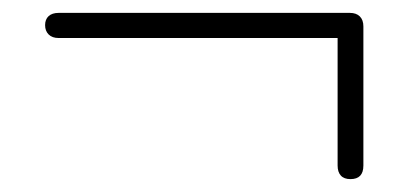

<svg xmlns="http://www.w3.org/2000/svg" viewBox="-20 -429 640 298"><path d="M524 -151Q514 -151 509 -156.5Q504 -162 504 -172V-370H71Q61 -370 55.5 -375.5Q50 -381 50 -390Q50 -399 55.5 -404Q61 -409 71 -409H523Q533 -409 538.5 -403.5Q544 -398 544 -388V-172Q544 -151 524 -151Z"/></svg>

Font: Nunito ExtraLight ExtraLight
Style: Regular
Weight: 250
Version: Version 3.602